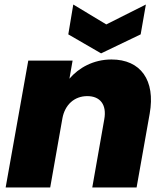

<svg xmlns="http://www.w3.org/2000/svg" viewBox="-20 -829 726 849"><path d="M388 0H584L642 -327C668 -474 602 -566 473 -566C393 -566 328 -529 287 -481L301 -561H105L5 0H202L256 -306C267 -366 309 -404 366 -404C423 -404 453 -366 441 -301ZM450 -721 304 -809 282 -677 427 -593 602 -677 625 -809Z"/></svg>

Font: SVN-Poppins ExtraBold
Style: Italic
Weight: 800
Italic angle: -10°
Designer: Ninad Kale (Devanagari), Jonny Pinhorn (Latin)
Foundry: Indian Type Foundry
Version: Version 3.002 2017